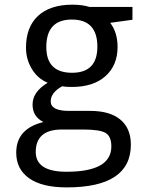

<svg xmlns="http://www.w3.org/2000/svg" viewBox="-20 -566 640 826"><path d="M549.8 -536.1V-481L454.1 -467.8Q485.8 -426.3 485.8 -363.8Q485.8 -285.2 433.8 -238.5Q381.8 -191.9 289.1 -191.9Q262.2 -191.9 247.1 -194.8Q198.2 -167.5 198.2 -129.9Q198.2 -88.9 276.9 -88.9H368.2Q453.1 -88.9 498 -51.3Q543 -13.7 543 56.2Q543 240.2 267.1 240.2Q160.6 240.2 105.2 200.9Q49.8 161.6 49.8 90.8Q49.8 -12.7 167 -41Q120.1 -64 120.1 -116.2Q120.1 -170.9 185.1 -210Q141.6 -228 116.7 -269.8Q91.8 -311.5 91.8 -360.8Q91.8 -449.7 143.8 -497.8Q195.8 -545.9 292 -545.9Q334 -545.9 365.2 -536.1ZM290 -252.9Q398.9 -252.9 398.9 -365.2Q398.9 -481.9 289.1 -481.9Q179.2 -481.9 179.2 -363.8Q179.2 -252.9 290 -252.9ZM337.9 -8.8H246.1Q133.8 -8.8 133.8 87.9Q133.8 172.9 266.1 172.9Q459 172.9 459 64Q459 21 434.6 6.1Q410.2 -8.8 337.9 -8.8Z"/></svg>

Font: Apple Sans Adjectives
Style: Regular
Weight: 400
Monospace: yes
Foundry: Apple Sans Adjectives
Version: Version 0.01